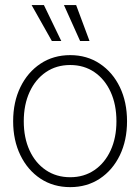

<svg xmlns="http://www.w3.org/2000/svg" viewBox="-20 -748 567 777"><path d="M264.2 9.3Q195.8 9.3 143.8 -25.1Q91.8 -59.6 62.5 -119.9Q33.2 -180.2 33.2 -257.3Q33.2 -335 62.5 -395.3Q91.8 -455.6 143.8 -490.2Q195.8 -524.9 264.2 -524.9Q332 -524.9 384 -490.2Q436 -455.6 465.1 -395.3Q494.1 -335 494.1 -257.3Q494.1 -180.2 465.1 -119.9Q436 -59.6 384 -25.1Q332 9.3 264.2 9.3ZM264.2 -30.8Q319.8 -30.8 362.1 -59.6Q404.3 -88.4 427.7 -139.4Q451.2 -190.4 451.2 -257.3Q451.2 -324.7 427.7 -376Q404.3 -427.2 362.1 -456.1Q319.8 -484.9 264.2 -484.9Q208 -484.9 165.8 -456.1Q123.5 -427.2 99.9 -376Q76.2 -324.7 76.2 -257.3Q76.2 -190.4 99.6 -139.4Q123 -88.4 165.5 -59.6Q208 -30.8 264.2 -30.8ZM189.9 -582 107.9 -727.5H157.7L228 -582ZM304.2 -582 238.8 -727.5H288.1L342.3 -582Z"/></svg>

Font: Inter Display ExtraLight
Style: Regular
Weight: 200
Designer: Rasmus Andersson
Foundry: rsms
Version: Version 4.000;git-a52131595